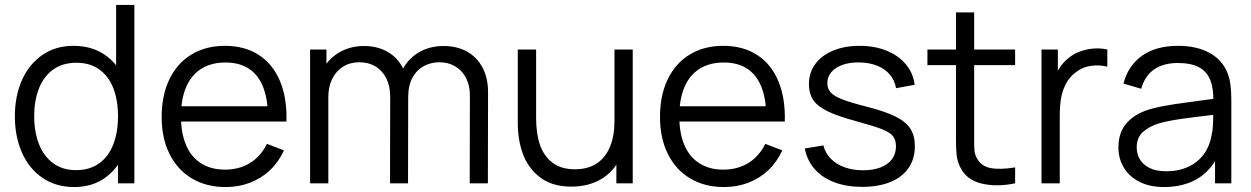

<svg xmlns="http://www.w3.org/2000/svg" viewBox="-20 -740 5050 775"><path d="M40 -270.7Q40 -351.7 68.6 -416.3Q97.2 -481 150.8 -518Q204.3 -555 276.7 -555Q350.7 -555 403.4 -518.5Q456.2 -482 483.1 -417.7Q510 -353.3 510 -270.7Q510 -188.8 483.1 -124.2Q456.2 -59.5 404.1 -22.2Q352 15 279.7 15Q205.7 15 151.4 -22.1Q97.2 -59.2 68.6 -124.2Q40 -189.2 40 -270.7ZM456.3 -270.7Q456.3 -335.2 437.6 -383.7Q418.8 -432.2 381.2 -459.4Q343.5 -486.7 288.7 -486.7Q232.3 -486.7 194 -458.8Q155.7 -430.8 136.8 -382Q118 -333.2 118 -270.7Q118 -208 137.1 -158.8Q156.2 -109.7 194.2 -81.5Q232.2 -53.3 287 -53.3Q342.7 -53.3 380.7 -81Q418.7 -108.7 437.5 -157.7Q456.3 -206.7 456.3 -270.7ZM456.3 -406.7H448.7V-720H522.3V0H456.3Z M632.5 -267.7Q632.5 -355.3 663.9 -420.2Q695.3 -485.2 753 -520.1Q810.7 -555 888.2 -555Q967.5 -555 1024.3 -518.4Q1081.2 -481.8 1110.1 -412.9Q1139 -344 1136.3 -249.3H1061.5V-275.3Q1060.2 -345.5 1040.5 -392.6Q1020.8 -439.7 983 -463.7Q945.2 -487.7 890.2 -487.7Q832.5 -487.7 792.2 -462.2Q751.8 -436.8 731.2 -388.2Q710.5 -339.5 710.5 -270Q710.5 -202.2 731.2 -154.1Q751.8 -106 791.8 -80.7Q831.8 -55.3 888.2 -55.3Q945.7 -55.3 989.1 -82Q1032.5 -108.7 1057.5 -159.3L1126.2 -133Q1104.8 -86.2 1069.7 -52.9Q1034.5 -19.7 988.8 -2.3Q943.2 15 890.8 15Q812.8 15 754.4 -19.8Q696 -54.7 664.2 -118.7Q632.5 -182.7 632.5 -267.7ZM684.5 -311H1097.2V-249.3H684.5Z M1753.7 -488.7Q1720.7 -488.7 1692.1 -473.9Q1663.5 -459.2 1645.6 -427.8Q1627.7 -396.3 1627.7 -348.3L1584 -361Q1582.3 -418.2 1606.3 -462.1Q1630.3 -506 1673.4 -530.2Q1716.5 -554.3 1770.3 -554.3Q1824.5 -554.3 1865.2 -531.7Q1905.8 -509 1927.9 -466.9Q1950 -424.8 1950 -368.3L1949.3 0H1876L1876.7 -354.3Q1876.7 -395.3 1860.8 -425.7Q1845 -456 1817.1 -472.3Q1789.2 -488.7 1753.7 -488.7ZM1231.7 -540H1297.7V-407H1305.3V0H1231.7ZM1430.7 -488.7Q1393.7 -488.7 1365.2 -471.2Q1336.8 -453.8 1321.1 -422.1Q1305.3 -390.3 1305.3 -348.3L1261.7 -372.3Q1261.7 -424 1286.1 -465.5Q1310.5 -507 1353.4 -530.7Q1396.3 -554.3 1449.7 -554.3Q1501.7 -554.3 1542 -532.2Q1582.3 -510.2 1605 -467.9Q1627.7 -425.7 1627.7 -366.3L1627 0H1554.3L1555 -349.7Q1555 -392 1539.5 -423.3Q1524 -454.7 1495.9 -471.7Q1467.8 -488.7 1430.7 -488.7Z M2070 -243V-540H2144V-264.3Q2144 -200 2159.8 -154.7Q2175.7 -109.3 2210.6 -83Q2245.5 -56.7 2300.7 -56.7Q2352.3 -56.7 2387.9 -79.8Q2423.5 -102.8 2441.9 -146.8Q2460.3 -190.7 2460.3 -252L2512.3 -240.3Q2512.3 -159.3 2483.8 -102.1Q2455.3 -44.8 2404.4 -15.8Q2353.5 13.3 2286.3 13.3Q2209.3 13.3 2160.9 -23.5Q2112.5 -60.3 2091.2 -117.2Q2070 -174 2070 -243ZM2468 -133H2460.3V-540H2534V0H2468Z M2644 -267.7Q2644 -355.3 2675.4 -420.2Q2706.8 -485.2 2764.5 -520.1Q2822.2 -555 2899.7 -555Q2979 -555 3035.8 -518.4Q3092.7 -481.8 3121.6 -412.9Q3150.5 -344 3147.8 -249.3H3073V-275.3Q3071.7 -345.5 3052 -392.6Q3032.3 -439.7 2994.5 -463.7Q2956.7 -487.7 2901.7 -487.7Q2844 -487.7 2803.7 -462.2Q2763.3 -436.8 2742.7 -388.2Q2722 -339.5 2722 -270Q2722 -202.2 2742.7 -154.1Q2763.3 -106 2803.3 -80.7Q2843.3 -55.3 2899.7 -55.3Q2957.2 -55.3 3000.6 -82Q3044 -108.7 3069 -159.3L3137.7 -133Q3116.3 -86.2 3081.2 -52.9Q3046 -19.7 3000.3 -2.3Q2954.7 15 2902.3 15Q2824.3 15 2765.9 -19.8Q2707.5 -54.7 2675.8 -118.7Q2644 -182.7 2644 -267.7ZM2696 -311H3108.7V-249.3H2696Z M3228.5 -140.7 3303.5 -153Q3311.3 -122.2 3333.3 -99.6Q3355.3 -77 3388.9 -64.8Q3422.5 -52.7 3464.2 -52.7Q3504.7 -52.7 3534.6 -64.3Q3564.5 -76 3580.5 -97.7Q3596.5 -119.3 3596.5 -148.7Q3596.5 -174.7 3584.9 -189.9Q3573.3 -205.2 3540.8 -218.2Q3508.2 -231.2 3436.5 -250.7Q3361.8 -270.7 3320.8 -290.7Q3279.8 -310.7 3262.5 -336.5Q3245.2 -362.3 3245.2 -401Q3245.2 -446.5 3270.8 -481.5Q3296.5 -516.5 3343 -535.8Q3389.5 -555 3450.2 -555Q3510.5 -555 3558.9 -535.3Q3607.3 -515.7 3636.9 -479.9Q3666.5 -444.2 3671.8 -397.7L3596.8 -384Q3591.7 -415.3 3572 -438.7Q3552.3 -462 3520.8 -474.7Q3489.3 -487.3 3449.2 -488Q3411.2 -488.8 3381.8 -478.6Q3352.3 -468.3 3335.9 -449.1Q3319.5 -429.8 3319.5 -404.7Q3319.5 -382.5 3332.7 -367.4Q3345.8 -352.3 3379 -339.2Q3412.2 -326.2 3477.5 -309.7Q3553.2 -290.3 3595 -269.4Q3636.8 -248.5 3654.8 -220.3Q3672.8 -192.2 3672.8 -149.7Q3672.8 -99 3647.3 -61.9Q3621.8 -24.8 3573.8 -5.2Q3525.8 14.3 3460.2 14.3Q3397.3 14.3 3348.3 -4.1Q3299.3 -22.5 3268.6 -57.3Q3237.8 -92.2 3228.5 -140.7Z M3856.2 -64.3Q3844.3 -88.8 3841.4 -113.8Q3838.5 -138.8 3838.8 -181.5V-195.7V-690H3912.2V-198.3V-182.3Q3911.7 -149.8 3913.4 -132.6Q3915.2 -115.3 3923.2 -101.3Q3940.3 -69.3 3977.7 -61.8Q4015 -54.3 4077.5 -64.3V0Q4002.5 15.5 3941.8 0.8Q3881.2 -13.8 3856.2 -64.3ZM3723.5 -540H4077.5V-477H3723.5Z M4184 -540H4250V-410L4237 -427Q4246 -450.7 4260.4 -471.1Q4274.8 -491.5 4292 -504.7Q4312.3 -522.3 4340.2 -532.4Q4368 -542.5 4396.7 -544.2Q4425.3 -546 4449.7 -540V-471Q4416.3 -479 4382.2 -474Q4348.2 -469 4320.3 -446.7Q4294.7 -426.7 4280.8 -398.4Q4267 -370.2 4262.3 -340.2Q4257.7 -310.3 4257.7 -269.3V0H4184Z M4494.5 -145Q4494.5 -208.7 4531 -247Q4567.5 -285.3 4631.8 -302Q4674.2 -312.7 4723.2 -319.9Q4772.2 -327.2 4856.5 -338.2Q4881.5 -341.2 4904.2 -344.3L4877.8 -328.7Q4878.8 -382.8 4865 -417.3Q4851.2 -451.8 4819.2 -468.8Q4787.2 -485.7 4733.8 -485.7Q4677 -485.7 4639.2 -460.2Q4601.3 -434.7 4586.5 -381.7L4514.8 -402.7Q4533.8 -475.7 4590.2 -515.3Q4646.5 -555 4735.2 -555Q4809.7 -555 4861.2 -527.1Q4912.8 -499.2 4934.2 -447Q4943.3 -425 4946.8 -397.1Q4950.2 -369.2 4950.2 -335.3V0H4884.5V-135.7L4903.5 -127.3Q4884.8 -81.3 4852.8 -49.3Q4820.8 -17.3 4776.9 -1.2Q4733 15 4679.2 15Q4620.2 15 4578.4 -6.6Q4536.7 -28.2 4515.6 -64.5Q4494.5 -100.8 4494.5 -145ZM4869.8 -190.7Q4874.7 -210.3 4875.9 -232.8Q4877.2 -255.2 4877.2 -285.5V-294.7L4905.2 -280L4871.5 -275.7Q4798.8 -267.3 4749.5 -260.3Q4700.2 -253.3 4661.5 -243Q4620.7 -231.3 4594.4 -208.2Q4568.2 -185.2 4568.2 -145Q4568.2 -119.8 4580.4 -97.9Q4592.7 -76 4619.5 -62.3Q4646.3 -48.7 4687.5 -48.7Q4737.7 -48.7 4776.3 -66.8Q4815 -84.8 4838.8 -117Q4862.5 -149.2 4869.8 -190.7Z"/></svg>

Font: Tap Sans
Style: Regular
Weight: 400
Designer: Tap Payments
Foundry: Tap Payments
Version: Version 1.001;Glyphs 3.1.2 (3151)